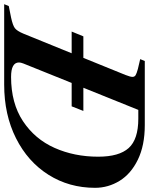

<svg xmlns="http://www.w3.org/2000/svg" viewBox="23 -796 713 919"><g transform="rotate(90 379.5 -336.5)"><path d="M819 -435Q819 -311 756.5 -212Q694 -113 581.5 -56.5Q469 0 325 0H-60L-51 -22L4 -33Q41 -41 54.5 -51Q68 -61 81 -92L175 -323H71L94 -379H197L279 -581Q288 -604 288 -614Q288 -624 280 -629Q272 -634 250 -640L203 -651L212 -673H519Q616 -673 684 -640Q752 -607 785.5 -552.5Q819 -498 819 -435ZM670 -450Q670 -550 628.5 -596Q587 -642 488 -642H446L340 -379H451L429 -323H317L224 -92Q219 -79 219 -71Q219 -33 288 -33Q414 -33 500 -90Q586 -147 628 -241.5Q670 -336 670 -450Z"/></g></svg>

Font: Ibarra Real Nova
Style: Bold Italic
Weight: 700
Italic angle: -22°
Designer: Jose Maria Ribagorda & Octavio Pardo
Foundry: Octavio Pardo
Version: Version 1.014